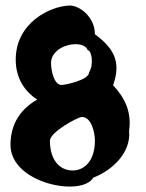

<svg xmlns="http://www.w3.org/2000/svg" viewBox="-20 -728 529 696"><path d="M18 -203C18 -62 277 -13 318 -84C385 -109 456 -174 448 -254C458 -322 432 -374 390 -419C422 -508 388 -556 324 -604C324 -666 269 -708 233 -708C161 -706 37 -645 37 -512C37 -444 70 -396 115 -367C60 -336 18 -284 18 -203ZM161 -218C161 -249 262 -304 277 -304C311 -304 324 -249 324 -218C324 -145 286 -110 243 -110C199 -110 161 -145 161 -218ZM165 -499C165 -568 284 -588 298 -546C312 -546 321 -494 303 -466C303 -438 217 -420 203 -420C176 -420 165 -472 165 -499Z"/></svg>

Font: Ampere
Style: UltCnd
Weight: 400
Version: Version 1